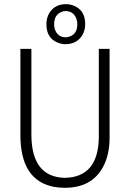

<svg xmlns="http://www.w3.org/2000/svg" viewBox="-20 -894 625 923"><path d="M506.8 -232.4V-659.2H455.1V-233.4Q452.1 -41 290 -39.1Q132.8 -43.9 130.9 -243.2V-659.2H78.1V-244.1Q78.1 -28.3 237.3 3.9Q262.7 8.8 291 8.8Q422.9 8.8 476.6 -93.8Q506.8 -151.4 506.8 -232.4ZM389.6 -778.3Q389.6 -843.8 335.9 -866.2Q317.4 -874 296.9 -874Q243.2 -874 216.8 -831.1Q203.1 -807.6 203.1 -777.3Q203.1 -710 258.8 -688.5Q276.4 -681.6 294.9 -681.6Q347.7 -681.6 375 -723.6Q389.6 -748 389.6 -778.3ZM240.2 -777.3Q240.2 -823.2 276.4 -836.9Q285.2 -840.8 294.9 -840.8Q331.1 -840.8 345.7 -807.6Q351.6 -793 351.6 -777.3Q351.6 -729.5 312.5 -717.8Q303.7 -714.8 295.9 -714.8Q260.7 -714.8 246.1 -747.1Q240.2 -761.7 240.2 -777.3Z"/></svg>

Font: Yaldevi Colombo Light
Style: Regular
Weight: 300
Designer: Sol Matas, Denzil Rajitha, Kosala Senevirathne and Pathum Egodawatta
Foundry: Mooniak
Version: Version 1.020 ; ttfautohint (v1.6)